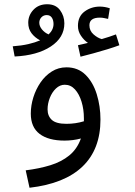

<svg xmlns="http://www.w3.org/2000/svg" viewBox="-20 -654 637 904"><path d="M119 230 101 148Q165 140 217 124Q269 108 306 78Q343 48 361 -2Q343 3 323 5.5Q303 8 284 8Q208 8 166.5 -23.5Q125 -55 125 -119Q125 -157 137 -195.5Q149 -234 171 -266Q193 -298 224 -317.5Q255 -337 293 -337Q347 -337 382.5 -302Q418 -267 435.5 -210.5Q453 -154 453 -91Q453 49 368.5 130Q284 211 119 230ZM204 -139Q204 -108 224 -89.5Q244 -71 293 -71Q336 -71 375 -83Q375 -89 375 -97Q375 -139 364 -175Q353 -211 333 -233Q313 -255 285 -255Q262 -255 243.5 -237.5Q225 -220 214.5 -193Q204 -166 204 -139ZM359 -387 347 -441Q362 -444 373 -447Q384 -450 394 -452Q375 -465 361 -486Q347 -507 347 -532Q347 -577 378.5 -600Q410 -623 450 -623Q473 -623 497 -615L489 -565Q479 -567 470 -569Q461 -571 450 -571Q401 -571 401 -535Q401 -509 420.5 -492Q440 -475 459 -470Q497 -481 526 -492L542 -441Q518 -432 485.5 -422Q453 -412 420 -403Q387 -394 359 -387ZM49 -388 40 -436Q82 -439 114 -446.5Q146 -454 169 -464Q144 -477 128.5 -497.5Q113 -518 113 -547Q113 -582 137.5 -608Q162 -634 202 -634Q242 -634 262.5 -606.5Q283 -579 283 -544Q283 -477 219 -435Q155 -393 49 -388ZM165 -547Q165 -531 177.5 -515.5Q190 -500 209 -492Q232 -514 232 -541Q232 -559 224 -571Q216 -583 200 -583Q185 -583 175 -572.5Q165 -562 165 -547Z"/></svg>

Font: Go Noto Kurrent-Regular
Style: Regular
Weight: 400
Designer: Monotype Design Team
Foundry: Monotype Imaging Inc.
Version: Version 2.012; ttfautohint (v1.8.4.7-5d5b)